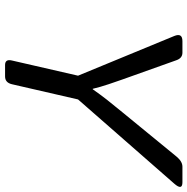

<svg xmlns="http://www.w3.org/2000/svg" viewBox="-11 -729 740 758"><g transform="rotate(90 359.0 -350.0)"><path d="M122.1 -668Q108.9 -700.2 142.6 -700.2H188Q209.5 -700.2 217.8 -676.3L293.9 -462.9Q300.8 -443.4 312.3 -409.4Q323.7 -375.5 330.6 -346.2H332.5Q353 -375.5 372.8 -400.9Q392.6 -426.3 422.9 -462.9L597.7 -676.3Q617.2 -700.2 638.2 -700.2H699.2Q733.4 -700.2 705.1 -668L372.6 -288.1L312.5 -26.9Q306.2 0 281.7 0H236.8Q212.4 0 218.8 -26.9L278.8 -288.1Z"/></g></svg>

Font: Istok Web
Style: Italic
Weight: 400
Italic angle: -13°
Designer: Andrey V. Panov
Foundry: Andrey V. Panov
Version: Version 1.0.2g